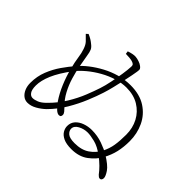

<svg xmlns="http://www.w3.org/2000/svg" viewBox="-148 -1035 1297 1297"><g transform="rotate(45 500.0 -387.0)"><path d="M442 -731 439 -752Q456 -758 473.5 -761.5Q491 -765 502 -764Q518 -763 537 -756.5Q556 -750 566 -742Q575 -736 580 -728Q585 -720 581 -700Q579 -687 573.5 -657.5Q568 -628 559.5 -590Q551 -552 541.5 -512.5Q532 -473 521 -439Q506 -392 480.5 -330Q455 -268 417.5 -204.5Q380 -141 327 -88Q302 -64 269.5 -45.5Q237 -27 205 -27Q181 -27 163 -41.5Q145 -56 134.5 -80.5Q124 -105 124 -136Q124 -199 145.5 -253Q167 -307 198.5 -352Q230 -397 261 -433Q288 -465 326.5 -495Q365 -525 411.5 -550Q458 -575 509.5 -589.5Q561 -604 615 -604Q703 -604 761.5 -566Q820 -528 849 -466Q878 -404 878 -333Q878 -276 867 -228Q856 -180 830 -133Q805 -87 757 -51Q709 -15 636 -15Q588 -15 559.5 -28.5Q531 -42 518.5 -63Q506 -84 506 -106Q506 -138 525.5 -160Q545 -182 577 -193.5Q609 -205 644 -205Q698 -205 745.5 -188Q793 -171 823 -153Q889 -113 910 -81.5Q931 -50 931 -33Q931 -23 926.5 -16.5Q922 -10 914 -10Q907 -10 902 -13.5Q897 -17 890 -24Q874 -46 850.5 -69.5Q827 -93 797 -115Q748 -152 705 -162.5Q662 -173 636 -173Q600 -173 569 -156Q538 -139 538 -112Q538 -92 556.5 -75.5Q575 -59 624 -59Q689 -59 730.5 -87.5Q772 -116 795 -160Q816 -201 823 -244.5Q830 -288 830 -346Q830 -410 803 -461Q776 -512 726 -542.5Q676 -573 606 -573Q562 -573 514.5 -558.5Q467 -544 421.5 -518.5Q376 -493 337.5 -461Q299 -429 273 -396Q214 -317 188.5 -257Q163 -197 163 -150Q163 -110 176 -92Q189 -74 207 -74Q225 -74 248.5 -83.5Q272 -93 298 -119Q352 -172 388.5 -232Q425 -292 447.5 -348.5Q470 -405 483 -445Q495 -481 504.5 -528Q514 -575 521 -620Q528 -665 529 -694Q530 -709 523.5 -715Q517 -721 503 -725Q492 -728 475.5 -729.5Q459 -731 442 -731ZM169 -648Q190 -639 203.5 -630.5Q217 -622 230 -611Q247 -598 254 -583Q261 -568 266 -534Q272 -498 280.5 -452Q289 -406 303.5 -357.5Q318 -309 342 -264Q366 -219 402 -184Q414 -172 423.5 -160.5Q433 -149 433 -138Q433 -129 429 -123.5Q425 -118 414 -118Q400 -118 382 -134.5Q364 -151 344 -179Q313 -225 289.5 -281Q266 -337 251 -395Q237 -449 232 -486.5Q227 -524 217 -552Q207 -582 192 -598Q177 -614 155 -635Z"/></g></svg>

Font: Noto Serif SC
Style: Regular
Weight: 200
Designer: Ryoko NISHIZUKA 西塚涼子 (kana & ideographs); Frank Grießhammer (Latin, Greek & Cyrillic); Wenlong ZHANG 张文龙 (bopomofo); San
Foundry: Adobe
Version: Version 2.001;hotconv 1.1.0;makeotfexe 2.6.0